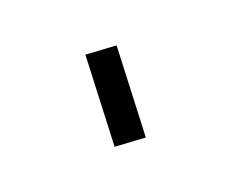

<svg xmlns="http://www.w3.org/2000/svg" viewBox="-56 -1033 711 592"><g transform="rotate(30 300.0 -737.0)"><path d="M376 -600 156 -801 225 -874 445 -673Z"/></g></svg>

Font: Victor Mono
Style: Bold
Weight: 700
Monospace: yes
Designer: Rune Bjørnerås
Version: Version 1.561;gftools[0.9.30]